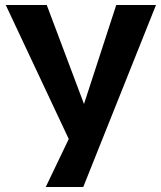

<svg xmlns="http://www.w3.org/2000/svg" viewBox="-20 -748 645 768"><path d="M163 0 255 -192 3 -728H167L316 -332L445 -728H604L313 0Z"/></svg>

Font: Murecho SemiBold
Style: Regular
Weight: 600
Designer: Neil Summerour
Foundry: Positype
Version: Version 1.010; ttfautohint (v1.8.3)